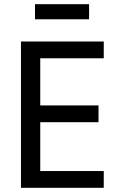

<svg xmlns="http://www.w3.org/2000/svg" viewBox="-20 -896 570 916"><path d="M80 0V-698H475V-618H172V-393H450V-313H172V-80H475V0ZM147 -876H405V-804H147Z"/></svg>

Font: IBM Plex Sans Condensed Text
Style: Regular
Weight: 450
Width: 3
Designer: Mike Abbink, Paul van der Laan, Pieter van Rosmalen
Foundry: Bold Monday
Version: Version 1.1